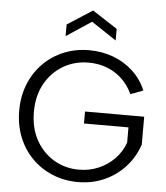

<svg xmlns="http://www.w3.org/2000/svg" viewBox="-61 -976 897 1036"><g transform="rotate(5 388.0 -457.5)"><path d="M399 7Q326 7 262.5 -19Q199 -45 151.4 -92.5Q103.8 -140 77.3 -205.5Q50.8 -271 50.8 -350Q50.8 -428.3 77.3 -493.8Q103.8 -559.3 151.4 -607.1Q199 -655 262.5 -681Q326 -707 399 -707Q468.5 -707 529.4 -684.4Q590.3 -661.7 636.6 -619.1Q683 -576.5 708.7 -515.7L640.7 -490.1Q605.7 -563.3 543.3 -601.7Q480.9 -640 401.2 -640Q326.2 -640 264.8 -604Q203.3 -567.9 166.8 -502.9Q130.3 -437.8 130.3 -350Q130.3 -262.2 166.4 -197.1Q202.6 -132.1 263.6 -96Q324.7 -60 399 -60Q455.8 -60 504.7 -80.8Q553.7 -101.6 590.6 -139.2Q627.5 -176.7 646 -227.8V-310.6H405V-375.4H725.5V-224.3Q703.2 -157 656.2 -104.8Q609.3 -52.5 543.8 -22.8Q478.3 7 399 7ZM265.1 -771.6V-834.6L401.1 -922.2L536.3 -834.6V-771.6L401.1 -861.4Z"/></g></svg>

Font: Envelope Sans Variable
Style: Regular
Weight: 500
Designer: Andreas Rasmussen / Norman Anderson
Foundry: mail.de GmbH
Version: Version 1.150